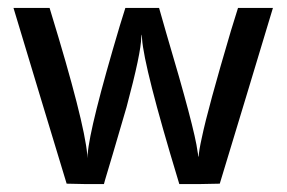

<svg xmlns="http://www.w3.org/2000/svg" viewBox="-20 -464 723 484"><path d="M14 -444H105L108 -434Q192 -160 200 -74V-65L201 -75Q206 -144 282 -399L296 -444H381L399 -381Q471 -139 478 -82Q480 -72 480 -69L481 -70Q481 -82 489 -118Q504 -190 562 -386L580 -444H668Q638 -344 601 -222L534 -1L483 0H432L429 -10Q343 -294 338 -367L337 -377Q336 -375 336 -370Q336 -332 299 -194Q257 -50 245 -11L242 0H195L148 -1L81 -222Z"/></svg>

Font: KaTeX_SansSerif
Style: Regular
Weight: 400
Version: Version 1.1; ttfautohint (v1.3)